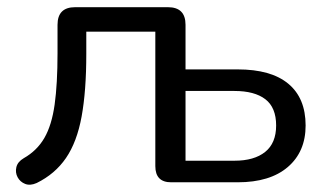

<svg xmlns="http://www.w3.org/2000/svg" viewBox="-20 -507 910 534"><path d="M82 2Q64 10 50 4.5Q36 -1 29 -14Q22 -27 25.5 -42Q29 -57 46 -67Q83 -88 103.5 -123.5Q124 -159 132 -216.5Q140 -274 140 -359V-438Q140 -487 189 -487H447Q496 -487 496 -438V-314H641Q734 -314 782 -274Q830 -234 830 -158Q830 -85 780.5 -42.5Q731 0 641 0H456Q412 0 412 -45V-419H220V-357Q220 -254 207 -183Q194 -112 163.5 -67.5Q133 -23 82 2ZM496 -60H632Q687 -60 717.5 -84.5Q748 -109 748 -158Q748 -208 718 -231Q688 -254 632 -254H496Z"/></svg>

Font: Chiron GoRound TC N
Style: Regular
Weight: 350
Designer: Ryoko NISHIZUKA 西塚涼子 (kana, bopomofo & ideographs); Paul D. Hunt (Latin, Greek & Cyrillic); Sandoll Communications 산돌커뮤니
Foundry: Adobe
Version: Version 1.000;hotconv 1.1.1;makeotfexe 2.6.0